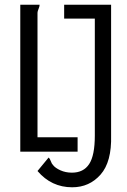

<svg xmlns="http://www.w3.org/2000/svg" viewBox="-20 -643 540 814"><path d="M66 -623H148Q148 -616 143.5 -605.5Q139 -595 139 -589V-61H309V0H66ZM139 82 186 25Q192 30 195.5 40.5Q199 51 205 57Q214 69 236 79Q258 89 285 89Q334 89 358 52.5Q382 16 382 -68V-564H252V-623H451V-69Q454 43 406.5 97Q359 151 286 151Q198 151 139 82Z"/></svg>

Font: Vazir Code FD
Style: Code-FD
Weight: 400
Foundry: DejaVu fonts team - Redesigned by Saber Rastikerdar
Version: Version 1.1.2